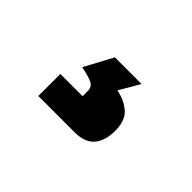

<svg xmlns="http://www.w3.org/2000/svg" viewBox="-43 -194 585 585"><g transform="rotate(45 250.0 99.0)"><path d="M125 223.3V128.3H220.8V105.8Q220.8 88.3 206.2 80.8Q191.7 73.3 157.5 66.7L206.7 -25H321.7L283.3 40.8Q318.3 47.5 342.1 67.9Q365.8 88.3 365.8 133.3Q365.8 175.8 345.4 199.6Q325 223.3 280.8 223.3Z"/></g></svg>

Font: Funnel Display ExtraBold
Style: Regular
Weight: 800
Designer: NORD ID, Kristian Moeller
Foundry: Dicotype
Version: Version 1.000